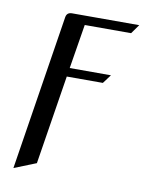

<svg xmlns="http://www.w3.org/2000/svg" viewBox="-69 -489 506 665"><g transform="rotate(10 183.5 -156.5)"><path d="M23.9 125 109.9 -420.9Q112.8 -438 130.9 -438H367.2L344.2 -405.8H181.2L155.8 -250H300.8L277.8 -219.2H150.9L101.1 94.2Z"/></g></svg>

Font: Hhenum
Style: Italic
Weight: 400
Designer: T. Christopher White
Version: Version 1.0